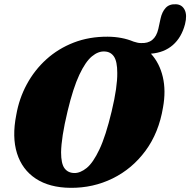

<svg xmlns="http://www.w3.org/2000/svg" viewBox="-20 -889 913 921"><path d="M496.5 -713Q565.5 -712.5 620.5 -689.5Q630 -686.5 638.5 -684.5Q647 -682.5 655.5 -682.5Q723 -678.5 739.5 -750.5L750 -799Q757 -832 774.8 -851.2Q792.5 -870.5 825 -868.5Q853 -867 865.8 -841.8Q878.5 -816.5 867.5 -773Q851 -709.5 809.2 -673Q767.5 -636.5 704 -631.5Q745.5 -586 761 -519.8Q776.5 -453.5 762 -374Q742 -252.5 678 -165.8Q614 -79 520.2 -33Q426.5 13 318 12Q217 11 151.5 -32.2Q86 -75.5 61.5 -153.8Q37 -232 58 -337.5Q71.5 -416 108.5 -484.5Q145.5 -553 202.5 -604.5Q259.5 -656 333.8 -684.8Q408 -713.5 496.5 -713ZM336.5 -59Q365 -58.5 395.8 -83.2Q426.5 -108 457 -172.5Q487.5 -237 515.5 -354.5Q530 -415 536.5 -460.8Q543 -506.5 542.5 -539.5Q542.5 -594 526.8 -617.5Q511 -641 482 -642Q451.5 -644 420.8 -618.5Q390 -593 360.5 -530.2Q331 -467.5 304.5 -357Q288.5 -290.5 281 -241.8Q273.5 -193 273 -158.5Q273 -104 289.5 -81.8Q306 -59.5 336.5 -59Z"/></svg>

Font: Fraunces 72pt Soft Black
Style: Italic
Weight: 900
Italic angle: -16°
Version: Version 1.000;[b76b70a41]